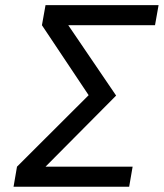

<svg xmlns="http://www.w3.org/2000/svg" viewBox="-20 -713 626 733"><path d="M31.7 0 44.9 -76.7 318.4 -349.6 140.1 -616.7 153.8 -693.4H585.4L571.8 -616.7H240.7L423.3 -348.1L153.8 -76.7H486.3L473.1 0Z"/></svg>

Font: Cascadia Code NF SemiLight
Style: Italic
Weight: 350
Italic angle: -10°
Monospace: yes
Designer: Aaron Bell
Foundry: Saja Typeworks
Version: Version 2404.023; ttfautohint (v1.8.4)